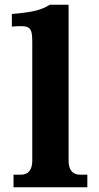

<svg xmlns="http://www.w3.org/2000/svg" viewBox="-20 -789 418 809"><path d="M269 -111V-769H190C154 -747 122 -738 30 -730V-677C106 -683 116 -678 116 -611V-111C116 -74 99 -53 69 -53H37V0H348V-53H316C286 -53 269 -74 269 -111Z"/></svg>

Font: LT Superior Serif ExtraBold
Style: Regular
Weight: 800
Designer: Daniel Lyons
Foundry: LyonsType
Version: Version 2.120;FEAKit 1.0